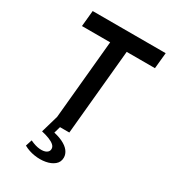

<svg xmlns="http://www.w3.org/2000/svg" viewBox="-206 -753 947 1066"><g transform="rotate(30 267.5 -219.5)"><path d="M185.9 0 237.9 -547.1H57.1L67 -649H535L525 -547.1H343.9L291.9 0ZM119.5 183.2 132.7 142.3Q168 158.9 194.8 160.9Q221.6 163 236.8 154.1Q252 145.2 252.2 129.3Q252.7 115 240.5 104Q228.3 93.1 207 84.7Q185.8 76.2 157.6 70L189.1 -38.7L241.2 -31.5L213 67.4L195 37.3Q243.7 45 274.8 60Q305.8 74.9 320.6 94.5Q335.4 114 335.4 136.2Q335.4 165 314 182.7Q292.7 200.4 259.2 206.4Q225.6 212.5 188.4 206.7Q151.2 201 119.5 183.2Z"/></g></svg>

Font: Karla
Style: Italic
Weight: 400
Italic angle: -8°
Designer: Jonathan Pinhorn
Version: Version 2.004;gftools[0.9.33]